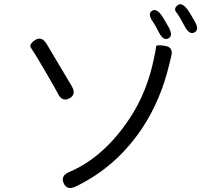

<svg xmlns="http://www.w3.org/2000/svg" viewBox="-20 -865 1040 925"><path d="M346 33Q303 54 287 18Q270 -18 315 -37Q480 -107 605 -295Q689 -422 722 -585Q732 -631 732 -641Q732 -651 775 -644Q818 -638 804 -590Q800 -576 795 -553Q754 -382 666 -249Q542 -62 346 33ZM314 -391Q279 -372 258 -416Q249 -434 196.5 -524Q144 -614 130.5 -632.5Q117 -651 149 -672Q182 -693 206 -651L325 -451Q350 -410 314 -391ZM791 -680Q767 -667 745 -710Q729 -743 718 -758Q690 -797 711 -812Q732 -828 760 -789Q770 -774 792 -735Q816 -692 791 -680ZM917 -709Q893 -695 870 -738Q843 -789 829 -806.5Q815 -824 836 -840Q856 -856 885 -817Q895 -803 917 -764Q942 -722 917 -709Z"/></svg>

Font: Resource Han Rounded KR Normal
Style: Regular
Weight: 350
Designer: Cyano Hao (round all glyphs); Ryoko NISHIZUKA 西塚涼子 (kana, bopomofo & ideographs); Paul D. Hunt (Latin, Greek & Cyrillic)
Foundry: Cyano Hao
Version: 0.990